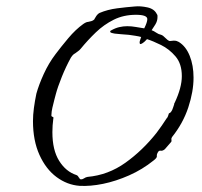

<svg xmlns="http://www.w3.org/2000/svg" viewBox="-20 -602 656 623"><path d="M238 1Q198 -2 163.5 -27.5Q129 -53 108 -99.5Q87 -146 87 -209Q87 -229 90 -251.5Q93 -274 98 -298Q106 -327 122 -362Q138 -397 160 -426Q178 -450 201.5 -478Q225 -506 250 -524Q260 -531 266 -531Q271 -532 276.5 -533.5Q282 -535 286 -539Q287 -540 287 -541Q287 -542 288 -543L290 -546Q292 -550 295.5 -554Q299 -558 303 -560Q329 -571 360 -575Q391 -579 417 -581Q436 -583 458.5 -578Q481 -573 489 -556Q491 -554 491 -551Q491 -548 491 -546Q491 -534 484 -522.5Q477 -511 472 -504Q480 -501 487 -496Q494 -491 503 -489Q509 -487 516.5 -479Q524 -471 530 -469H532Q535 -469 537.5 -469.5Q540 -470 542 -470H546Q553 -470 560 -466Q583 -452 595.5 -421Q608 -390 608 -350Q608 -305 591 -253.5Q574 -202 538 -157Q536 -153 536 -152Q536 -149 536.5 -146Q537 -143 535 -141Q532 -138 525 -129.5Q518 -121 515 -118Q508 -112 502 -113Q496 -114 493 -109Q488 -101 489 -95.5Q490 -90 478 -81Q442 -52 399 -33Q356 -14 314.5 -5.5Q273 3 238 1ZM243 -20Q248 -20 253 -23.5Q258 -27 264 -28Q331 -34 387 -74Q443 -114 488 -171Q497 -183 505 -194.5Q513 -206 520 -217Q522 -219 523.5 -221.5Q525 -224 528 -234Q533 -236 535 -239Q539 -244 542 -254L545 -263Q545 -267 547 -269Q570 -318 570 -355Q570 -395 549.5 -419Q529 -443 502.5 -456Q476 -469 457 -475Q449 -466 443.5 -462.5Q438 -459 436 -459Q433 -459 433 -464Q433 -468 435 -473Q437 -478 438 -482Q431 -484 418.5 -486Q406 -488 398 -489Q385 -490 372.5 -491Q360 -492 352 -493Q348 -494 345 -494.5Q342 -495 340 -496Q338 -497 337.5 -499.5Q337 -502 340 -503Q354 -511 367 -514Q380 -517 393 -517Q407 -517 420.5 -514.5Q434 -512 448 -510Q453 -520 455.5 -527.5Q458 -535 458 -540Q458 -554 421 -554Q381 -554 349 -538Q317 -522 291 -497Q265 -472 242 -444Q238 -439 233.5 -436Q229 -433 224 -429Q220 -427 217 -424Q214 -421 210 -415Q194 -386 180.5 -352.5Q167 -319 161 -296Q160 -292 156.5 -279Q153 -266 150 -252.5Q147 -239 147 -231Q146 -224 149 -224L150 -223Q155 -222 153 -217Q150 -195 150 -173Q150 -115 172 -80Q194 -45 228 -34Q233 -32 235 -27L237 -25Q239 -20 243 -20Z"/></svg>

Font: Vujahday Script
Style: Regular
Weight: 400
Designer: Robert E. Leuschke
Foundry: Robert E. Leuschke
Version: Version 1.010; ttfautohint (v1.8.3)